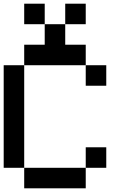

<svg xmlns="http://www.w3.org/2000/svg" viewBox="-20 -1020 707 1040"><path d="M111.1 -111.1H0V-666.7H111.1ZM444.4 -888.9H333.3V-1000H444.4ZM333.3 -777.8H444.4V-666.7H111.1V-777.8H222.2V-888.9H333.3ZM222.2 -888.9H111.1V-1000H222.2ZM444.4 0H111.1V-111.1H444.4ZM555.6 -555.6H444.4V-666.7H555.6ZM555.6 -111.1H444.4V-222.2H555.6Z"/></svg>

Font: Pixeloid Sans
Style: Regular
Weight: 400
Designer: GGBotNet
Foundry: GGBotNet
Version: 0.5